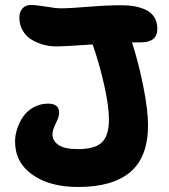

<svg xmlns="http://www.w3.org/2000/svg" viewBox="-20 -744 675 765"><path d="M291 1Q178.2 1 109.1 -47.9Q40 -96.7 40 -180.2Q40 -204.1 48.1 -229.7Q56.2 -255.4 71.5 -278.3Q86.9 -301.3 113.3 -316.2Q139.6 -331.1 171.9 -331.1Q215.8 -331.1 215.8 -293.9Q215.8 -279.3 202.4 -252.7Q189 -226.1 189 -209Q189 -183.1 212.9 -166.5Q236.8 -149.9 291 -149.9Q359.4 -149.9 386.7 -177.5Q414.1 -205.1 414.1 -267.1Q414.1 -320.3 395.3 -404.5Q376.5 -488.8 349.1 -566.9Q236.8 -559.1 203.1 -559.1Q179.2 -559.1 154.8 -565.4Q130.4 -571.8 107.9 -584.7Q85.4 -597.7 71.3 -620.8Q57.1 -644 57.1 -673.8Q57.1 -696.3 69.3 -710.2Q81.5 -724.1 103 -724.1Q125.5 -724.1 163.8 -717.5Q202.1 -710.9 222.2 -710.9Q257.3 -710.9 332 -717Q406.7 -723.1 464.8 -723.1Q492.7 -723.1 515.9 -719Q539.1 -714.8 560.5 -705.1Q582 -695.3 594.5 -676Q606.9 -656.7 606.9 -628.9Q606.9 -575.2 541 -575.2H505.9Q531.7 -496.1 550.8 -400.9Q569.8 -305.7 569.8 -245.1Q569.8 -119.1 499.8 -59.1Q429.7 1 291 1Z"/></svg>

Font: Shantell Sans Bouncy
Style: Bold
Weight: 700
Designer: Stephen Nixon, Anya Danilova, Shantell Martin
Foundry: Arrow Type
Version: Version 1.006;[9816181b4]